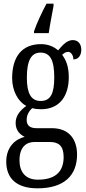

<svg xmlns="http://www.w3.org/2000/svg" viewBox="-20 -786 470 1044"><path d="M165 -616V-606H245C252 -655 263 -708 271 -753V-766H233C210 -724 179 -658 165 -616ZM184 238C330 238 399 167 399 54C399 -23 360 -89 262 -89H179C146 -89 125 -101 125 -134C125 -164 141 -185 155 -198C166 -194 190 -192 203 -192C305 -192 354 -265 354 -366C354 -427 338 -461 318 -488C328 -497 337 -504 351 -504C366 -504 379 -485 379 -463C409 -463 422 -488 422 -516C422 -544 407 -568 376 -568C338 -568 311 -528 296 -512C273 -532 243 -546 203 -546C98 -546 46 -476 46 -361C46 -295 76 -235 123 -210C91 -187 65 -158 65 -118C65 -75 90 -54 114 -42C62 -29 14 14 14 93C14 184 70 238 184 238ZM201 -237C149 -237 126 -278 126 -364C126 -455 149 -500 200 -500C254 -500 275 -457 275 -365C275 -277 255 -237 201 -237ZM186 191C116 191 86 146 86 86C86 8 128 -14 168 -14H250C299 -14 326 7 326 68C326 136 293 191 186 191Z"/></svg>

Font: Noto Serif Lao ExtCond
Style: Regular
Weight: 400
Width: 2
Designer: Monotype Design Team
Foundry: Monotype Imaging Inc.
Version: Version 2.004